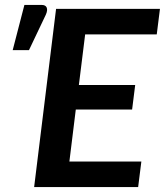

<svg xmlns="http://www.w3.org/2000/svg" viewBox="-20 -759 669 779"><path d="M325.5 -619.5 300 -414H528.5L516 -314.5H287.5L261.5 -103.5H553.5L540.5 0H118.5L207.5 -723H629L616 -619.5ZM31.5 -555.5 79 -739H149Q165 -739 169.5 -728.2Q174 -717.5 166 -699.5L97.5 -555.5Z"/></svg>

Font: Lato 2
Style: Bold Italic
Weight: 700
Italic angle: -7°
Designer: Lukasz Dziedzic with Adam Twardoch and Botio Nikoltchev
Foundry: tyPoland Lukasz Dziedzic
Version: Version 2.015; 2015-08-06; http://www.latofonts.com/